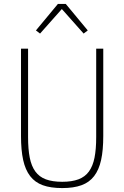

<svg xmlns="http://www.w3.org/2000/svg" viewBox="-20 -946 633 978"><path d="M123 -698V-248Q123 -186 131.5 -143Q140 -100 160 -72.5Q180 -45 213.5 -32.5Q247 -20 297 -20Q346 -20 379.5 -32.5Q413 -45 433 -72.5Q453 -100 461.5 -143Q470 -186 470 -248V-698H506V-253Q506 -181 495 -131Q484 -81 459.5 -49Q435 -17 395 -2.5Q355 12 297 12Q238 12 198 -2.5Q158 -17 133.5 -49Q109 -81 98 -131Q87 -181 87 -253V-698ZM315 -926 427 -791 406 -775 295 -900 184 -775 163 -791 275 -926Z"/></svg>

Font: IBM Plex Sans Condensed ExtraLight
Style: Regular
Weight: 200
Width: 3
Designer: Mike Abbink, Paul van der Laan, Pieter van Rosmalen
Foundry: Bold Monday
Version: Version 1.3